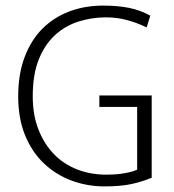

<svg xmlns="http://www.w3.org/2000/svg" viewBox="-20 -658 620 686"><path d="M348 -638Q400 -638 440.5 -630Q481 -622 517 -602L504 -560Q469 -577 433 -586.5Q397 -596 359 -596Q308 -596 260.5 -581Q213 -566 176.5 -532.5Q140 -499 118.5 -445.5Q97 -392 97 -314Q97 -247 117.5 -195Q138 -143 173 -107Q208 -71 256 -52.5Q304 -34 359 -34Q398 -34 427.5 -39.5Q457 -45 470 -52V-276H335V-317H522V-23Q489 -9 450 -0.5Q411 8 354 8Q291 8 235 -13Q179 -34 136.5 -74.5Q94 -115 69.5 -175Q45 -235 45 -314Q45 -393 68 -454Q91 -515 131.5 -555.5Q172 -596 227.5 -617Q283 -638 348 -638Z"/></svg>

Font: Mukta Mahee ExtraLight
Style: Regular
Weight: 275
Designer: Shuchita Grover, Noopur Datye, Girish Dalvi, Yashodeep Gholap
Foundry: Ek Type
Version: Version 2.538;PS 1.000;hotconv 16.6.51;makeotf.lib2.5.65220;